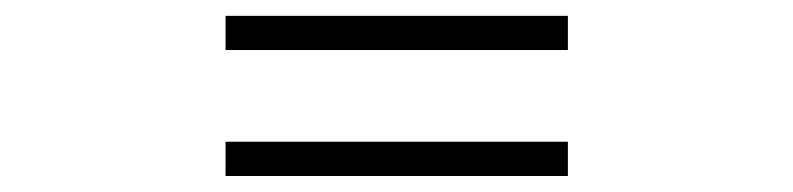

<svg xmlns="http://www.w3.org/2000/svg" viewBox="-20 -484 996 241"><path d="M263.1 -421.2V-464.1H692.8V-421.2ZM263.1 -306.1H692.8V-263.1H263.1Z"/></svg>

Font: Karasuma Gothic
Style: Black
Weight: 900
Designer: Rasmus Andersson / Ryoko Nishizuka
Foundry: Genbu
Version: Version 1.00